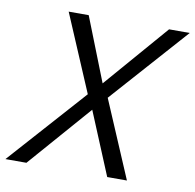

<svg xmlns="http://www.w3.org/2000/svg" viewBox="-98 -769 860 848"><g transform="rotate(10 332.5 -345.0)"><path d="M-19.5 0 289.1 -345.2 142.6 -689.9H232.4L345.2 -403.8L592.8 -689.9H685.5L378.4 -345.2L525.4 0H437L320.3 -281.2L74.7 0Z"/></g></svg>

Font: Acari Sans
Style: Italic
Weight: 400
Italic angle: -13°
Designer: Alfredo Marco Pradil and Stefan Peev
Foundry: Hanken Design Co.
Version: Version 1.045;January 11, 2019;FontCreator 11.5.0.2425 64-bi